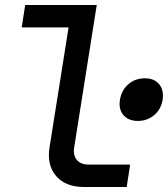

<svg xmlns="http://www.w3.org/2000/svg" viewBox="-20 -750 673 770"><path d="M318 0Q243 0 205 -44Q167 -88 179 -161L255 -640H67L81 -730H368L278 -162Q272 -129 287.5 -109.5Q303 -90 335 -90H502L488 0ZM533 -265Q495 -265 475 -288.5Q455 -312 461 -349Q467 -388 494.5 -412Q522 -436 561 -436Q599 -436 618.5 -412Q638 -388 632 -349Q626 -312 598.5 -288.5Q571 -265 533 -265Z"/></svg>

Font: JetBrains Mono NL Medium
Style: Italic
Weight: 500
Italic angle: -9°
Monospace: yes
Designer: Philipp Nurullin, Konstantin Bulenkov
Foundry: JetBrains
Version: Version 2.305; ttfautohint (v1.8.4.7-5d5b)